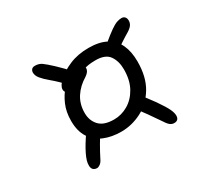

<svg xmlns="http://www.w3.org/2000/svg" viewBox="-118 -772 935 880"><g transform="rotate(-30 350.0 -331.5)"><path d="M346 -146Q295 -146 255.5 -162.5Q216 -179 193 -214Q170 -249 170 -304Q170 -351 186 -388Q202 -425 226.5 -452Q251 -479 276 -493Q301 -507 318 -507Q335 -507 342.5 -501Q350 -495 351 -479Q351 -471 345.5 -462.5Q340 -454 328 -446Q288 -422 265 -386.5Q242 -351 242 -304Q242 -264 266.5 -237.5Q291 -211 345 -211Q384 -211 419 -231.5Q454 -252 476 -291.5Q498 -331 498 -388Q498 -431 478 -460Q458 -489 406 -489Q362 -489 339 -478.5Q316 -468 303 -455Q290 -442 277.5 -431.5Q265 -421 242 -421Q228 -421 218 -428.5Q208 -436 208 -448Q208 -467 234 -491.5Q260 -516 304.5 -535Q349 -554 406 -554Q463 -554 499.5 -534Q536 -514 553 -477Q570 -440 570 -388Q570 -306 537 -252Q504 -198 452.5 -172Q401 -146 346 -146ZM165 -57Q157 -57 150 -61Q143 -65 140 -74Q137 -83 139 -98Q142 -121 164 -161Q186 -201 223 -250L268 -205Q249 -176 231.5 -146Q214 -116 199 -86Q192 -71 182.5 -64Q173 -57 165 -57ZM575 -59Q563 -59 553 -67Q543 -75 528 -99Q510 -126 489.5 -154.5Q469 -183 447 -211L491 -262Q509 -239 524.5 -219Q540 -199 552 -182Q581 -140 590.5 -119.5Q600 -99 600 -85Q600 -59 575 -59ZM251 -446Q232 -466 214 -483.5Q196 -501 179 -515Q155 -535 142 -551Q129 -567 129 -583Q129 -592 134.5 -599Q140 -606 153 -606Q173 -606 188 -595.5Q203 -585 233 -557Q247 -544 264 -526.5Q281 -509 300 -488ZM509 -466 467 -510Q472 -515 477.5 -519.5Q483 -524 488 -528Q524 -558 545.5 -573Q567 -588 580.5 -592.5Q594 -597 605 -597Q616 -597 622.5 -590Q629 -583 629 -570Q629 -558 622 -547.5Q615 -537 597 -526Q575 -513 552.5 -498Q530 -483 509 -466Z"/></g></svg>

Font: Shantell Sans Light
Style: Regular
Weight: 300
Designer: Stephen Nixon, Anya Danilova, Shantell Martin
Foundry: Arrow Type
Version: Version 1.011;[c5ecc13dd]